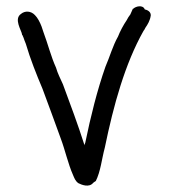

<svg xmlns="http://www.w3.org/2000/svg" viewBox="-20 -538 537 610"><path d="M47 -494C23 -478 48 -442 50 -429V-427H51C54 -421 56 -415 58 -409L62 -399C76 -351 96 -301 115 -256C135 -203 154 -150 173 -98C187 -61 196 -18 212 18C216 27 219 37 229 44C239 49 263 59 276 43C277 42 281 39 283 38V37L284 38C300 6 303 -32 313 -69C341 -205 377 -335 436 -440C438 -442 439 -444 442 -450C449 -460 457 -473 459 -489V-490C459 -499 451 -506 440 -508C434 -524 411 -518 403 -510H402C399 -503 397 -499 394 -492C390 -487 386 -481 382 -473C373 -460 361 -438 355 -422C338 -392 329 -358 315 -326C289 -252 268 -168 251 -85C250 -82 249 -80 248 -76V-78C227 -144 204 -205 180 -270C172 -288 163 -305 158 -323C142 -358 132 -399 118 -436L112 -454C107 -467 100 -481 91 -490C78 -504 59 -504 47 -494Z"/></svg>

Font: Scribbler
Style: Bd
Weight: 700
Designer: Mew Too
Foundry: Cannot Into Space Fonts
Version: Version 1.001